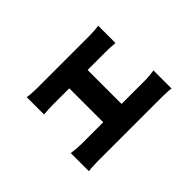

<svg xmlns="http://www.w3.org/2000/svg" viewBox="-92 -851 1184 1184"><g transform="rotate(-45 500.0 -259.0)"><path d="M193 -556Q210 -553 234.5 -551.5Q259 -550 278 -550H734Q752 -550 774.5 -551.5Q797 -553 816 -556V-405Q796 -407 773.5 -408Q751 -409 734 -409H278Q259 -409 234.5 -408Q210 -407 193 -405ZM417 -30V-474H577V-30ZM141 -120Q161 -117 185 -115Q209 -113 229 -113H781Q804 -113 825 -115.5Q846 -118 862 -120V38Q846 35 820.5 34Q795 33 781 33H229Q210 33 186 34Q162 35 141 38Z"/></g></svg>

Font: Noto Sans JP Thin Black
Style: Regular
Weight: 900
Version: Version 2.004-H2;hotconv 1.0.118;makeotfexe 2.5.65603